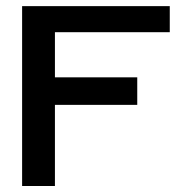

<svg xmlns="http://www.w3.org/2000/svg" viewBox="-20 -620 640 640"><path d="M163.1 -512.7Q163.1 -462.9 163.1 -362.3Q254.9 -362.3 437.5 -362.3Q437.5 -332 437.5 -270.5Q345.7 -270.5 163.1 -270.5Q163.1 -180.7 163.1 0Q127 0 53.7 0Q53.7 -200.2 53.7 -599.6Q217.8 -599.6 545.9 -599.6Q545.9 -571.3 545.9 -512.7Q418.9 -512.7 163.1 -512.7Z"/></svg>

Font: Bestnet font
Style: Regular
Weight: 400
Version: Version 1.0